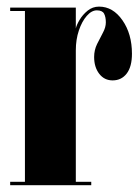

<svg xmlns="http://www.w3.org/2000/svg" viewBox="-20 -546 414 566"><path d="M10 0V-10H53.5V-513.5H10V-523.5H203.5V-462Q205.5 -472 214.5 -487.2Q223.5 -502.5 238.2 -514.5Q253 -526.5 272 -526.5Q313 -526.5 341 -486.2Q369 -446 369 -387.5Q369 -349.5 353.5 -329.2Q338 -309 312 -309Q287.5 -309 272.5 -328.5Q257.5 -348 257.5 -378Q257.5 -398.5 266.2 -416.2Q275 -434 283.5 -449.8Q292 -465.5 292 -480Q292 -496 286.8 -505.8Q281.5 -515.5 265.5 -515.5Q250 -515.5 235.8 -499.2Q221.5 -483 212.5 -456.2Q203.5 -429.5 203.5 -397.5V-10H249V0Z"/></svg>

Font: Imbue 100pt Black
Style: Regular
Weight: 900
Designer: Tyler Finck
Foundry: Etcetera Type Company
Version: Version 1.102; ttfautohint (v1.8.3)